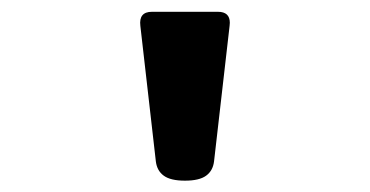

<svg xmlns="http://www.w3.org/2000/svg" viewBox="-20 -640 640 332"><path d="M377.4 -600.6 377 -595.2 350.1 -360.8Q348.1 -344.7 336.4 -336.2Q324.7 -327.6 299.8 -327.6Q274.9 -327.6 263.2 -336.2Q251.5 -344.7 249.5 -360.8L222.7 -595.2Q219.7 -619.6 242.7 -619.6H356.9Q377.4 -619.6 377.4 -600.6Z"/></svg>

Font: Courier Prime Sans
Style: Bold
Weight: 700
Designer: Alan Dague-Greene
Foundry: Quote-Unquote Apps
Version: Version 3.020